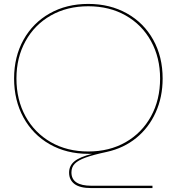

<svg xmlns="http://www.w3.org/2000/svg" viewBox="-20 -779 903 981"><path d="M447 170H759V182H447Q388 182 360.5 161Q333 140 333 103Q333 68 360 45.5Q387 23 451 7H431Q320 7 234 -42Q148 -91 100 -178.5Q52 -266 52 -378Q52 -489 100 -575.5Q148 -662 234 -710.5Q320 -759 431 -759Q542 -759 628.5 -710.5Q715 -662 763 -575.5Q811 -489 811 -378Q811 -283 775.5 -204.5Q740 -126 676 -74Q612 -22 526 -3Q456 12 417.5 26Q379 40 362 57.5Q345 75 345 102Q345 170 447 170ZM431 -5Q539 -5 622 -52.5Q705 -100 751.5 -184.5Q798 -269 798 -378Q798 -485 751.5 -569Q705 -653 622 -700Q539 -747 431 -747Q323 -747 240 -700Q157 -653 110.5 -569Q64 -485 64 -378Q64 -269 110.5 -184.5Q157 -100 240 -52.5Q323 -5 431 -5Z"/></svg>

Font: Hepta Slab Thin
Style: Regular
Weight: 250
Designer: Michael LaGattuta
Foundry: Michael LaGattuta
Version: Version 1.100; ttfautohint (v1.8) -l 8 -r 50 -G 200 -x 14 -D